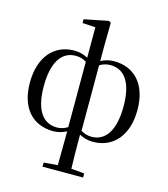

<svg xmlns="http://www.w3.org/2000/svg" viewBox="-146 -898 1109 1271"><g transform="rotate(15 408.5 -263.0)"><path d="M544 15C683 15 776 -89 776 -264C776 -442 682 -537 544 -537C510 -537 479 -528 454 -514V-622L456 -777L441 -786L276 -753V-727L365 -722V-513C340 -527 307 -537 272 -537C134 -537 41 -433 41 -256C41 -79 135 15 273 15C307 15 338 5 363 -8C363 85 362 155 361 224L266 232V260H544V232L454 224C452 158 451 100 451 -9C476 5 509 15 544 15ZM363 -37C342 -24 319 -15 290 -15C196 -15 136 -91 136 -257C136 -426 196 -506 290 -506C319 -506 342 -498 363 -485ZM454 -485C475 -498 498 -506 527 -506C621 -506 681 -431 681 -264C681 -96 621 -15 527 -15C498 -15 475 -24 454 -36Z"/></g></svg>

Font: Source Han Serif SC Medium
Style: Regular
Weight: 500
Designer: Ryoko NISHIZUKA 西塚涼子 (kana & ideographs); Frank Grießhammer (Latin, Greek & Cyrillic); Wenlong ZHANG 张文龙 (bopomofo); San
Foundry: Adobe
Version: Version 2.003;hotconv 1.1.1;makeotfexe 2.6.0